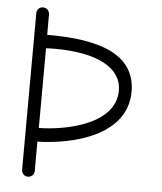

<svg xmlns="http://www.w3.org/2000/svg" viewBox="-50 -724 648 768"><g transform="rotate(5 273.5 -340.0)"><path d="M118 -572V-654C118 -669 106 -680 92 -680C78 -680 67 -669 67 -655L65 -26C65 -11 76 0 90 0C105 0 116 -11 116 -25V-143C258 -146 474 -198 474 -375C474 -553 266 -572 118 -572ZM117 -198 118 -518C128 -519 140 -519 154 -519C324 -519 423 -466 423 -375C423 -236 219 -199 117 -198Z"/></g></svg>

Font: Comic Neue
Style: Normal
Weight: 400
Designer: Craig Rozynski
Foundry: Craig Rozynski
Version: Version 2.003